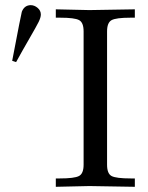

<svg xmlns="http://www.w3.org/2000/svg" viewBox="-20 -719 568 739"><path d="M26.9 -484.9Q62 -668.9 64 -673.8Q73.7 -698.7 98.1 -699.2Q112.3 -699.2 124.8 -688.7Q137.2 -678.2 137.2 -663.1Q137.2 -651.9 128.7 -634.5Q120.1 -617.2 92.5 -569.6Q64.9 -522 42 -480ZM194.8 0V-32.2H210Q266.1 -32.2 283.9 -41.5Q301.8 -50.8 301.8 -85V-598.1Q301.8 -632.3 284.4 -641.6Q267.1 -650.9 211.9 -650.9H194.8V-683.1L324.2 -680.2L499 -683.1V-650.9H481.9Q426.8 -650.9 409.4 -641.4Q392.1 -631.8 392.1 -598.1V-85Q392.1 -50.8 409.4 -41.5Q426.8 -32.2 483.9 -32.2H499V0L324.2 -2.9Z"/></svg>

Font: CMU Serif Upright Italic
Style: UprightItalic
Weight: 500
Version: Version 0.7.0